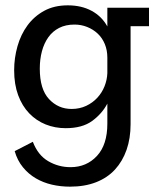

<svg xmlns="http://www.w3.org/2000/svg" viewBox="-20 -476 594 719"><path d="M469 -378V-11Q469 42 454 85Q439 128 410.5 159Q382 190 339.5 206.5Q297 223 242 223Q207 223 174.5 215.5Q142 208 114.5 192Q87 176 66 150.5Q45 125 35 90L103 55Q122 105 160.5 127.5Q199 150 244 150Q304 150 343 108Q382 66 382 -13V-88Q362 -50 325 -23Q288 4 226 4Q186 4 151 -10Q116 -24 89.5 -51.5Q63 -79 48 -119.5Q33 -160 33 -213Q33 -259 45.5 -303Q58 -347 83 -381Q108 -415 145.5 -435.5Q183 -456 234 -456Q285 -456 323 -435.5Q361 -415 382 -377V-447H538V-378ZM382 -260Q382 -288 372.5 -311Q363 -334 346 -350Q329 -366 306.5 -375Q284 -384 259 -384Q226 -384 201.5 -371.5Q177 -359 161 -336.5Q145 -314 137 -284Q129 -254 129 -219Q129 -142 163.5 -105Q198 -68 248 -68Q278 -68 302.5 -79.5Q327 -91 344.5 -110Q362 -129 371.5 -153Q381 -177 382 -202Z"/></svg>

Font: Zilla Slab Medium
Style: Regular
Weight: 500
Designer: Typotheque.com
Foundry: Typotheque type foundry
Version: Version 1.1; 2017